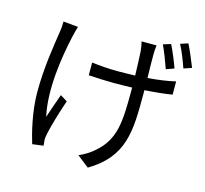

<svg xmlns="http://www.w3.org/2000/svg" viewBox="-122 -952 1244 1163"><g transform="rotate(15 500.0 -370.5)"><path d="M877 -644C863 -684 838 -745 819 -782L771 -767C790 -728 812 -670 827 -626ZM154 -745C154 -728 153 -702 149 -680C137 -597 111 -453 111 -292C111 -168 144 -39 163 22L232 13C231 3 230 -11 229 -20C228 -32 231 -50 234 -64C244 -113 274 -214 298 -283L254 -310C236 -261 216 -201 202 -160C166 -322 198 -529 230 -672C234 -691 242 -718 247 -736ZM642 -751C646 -735 650 -714 652 -693C654 -667 656 -602 658 -541C619 -540 581 -539 545 -539C492 -539 429 -544 386 -550V-470C429 -467 499 -464 546 -464C583 -464 621 -465 659 -466V-442C659 -252 654 -140 548 -48C523 -24 482 1 451 14L525 72C734 -52 735 -214 735 -442V-470C799 -474 859 -480 907 -488V-571C857 -559 797 -551 734 -546C733 -606 731 -671 732 -693C732 -714 733 -731 736 -751ZM871 -797C892 -759 913 -703 929 -658L979 -675C963 -715 938 -776 919 -813Z"/></g></svg>

Font: Noto Sans JP Regular
Style: Regular
Weight: 400
Designer: Ryoko NISHIZUKA (kana & ideographs); Paul D. Hunt (Latin, Greek & Cyrillic); Wenlong ZHANG (bopomofo); Sandoll Communica
Foundry: Adobe Systems Incorporated
Version: Version 1.004;PS 1.004;hotconv 1.0.82;makeotf.lib2.5.63406